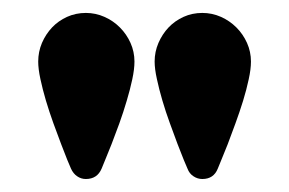

<svg xmlns="http://www.w3.org/2000/svg" viewBox="-20 -730 447 297"><path d="M368.2 -634.8Q368.2 -623 364.7 -607.2Q361.3 -591.3 356 -574Q350.6 -556.6 344.2 -539.1Q337.9 -521.5 332.3 -507.1Q326.7 -492.7 322.3 -482.4Q317.9 -472.2 316.9 -469.2Q310.5 -453.1 293 -453.1Q285.6 -453.1 279.3 -457.3Q272.9 -461.4 270 -469.2Q268.6 -472.2 264.4 -482.4Q260.3 -492.7 254.6 -507.3Q249 -522 242.7 -539.6Q236.3 -557.1 231.2 -574.5Q226.1 -591.8 222.7 -607.7Q219.2 -623.5 219.2 -634.8Q219.2 -649.9 225.1 -663.6Q231 -677.2 240.7 -687.5Q250.5 -697.8 263.9 -703.9Q277.3 -710 293 -710Q308.1 -710 321.8 -703.9Q335.4 -697.8 345.7 -687.5Q356 -677.2 362.1 -663.6Q368.2 -649.9 368.2 -634.8ZM188 -634.8Q188 -623 184.6 -607.2Q181.2 -591.3 176 -574Q170.9 -556.6 164.6 -539.1Q158.2 -521.5 152.6 -507.1Q147 -492.7 142.6 -482.4Q138.2 -472.2 137.2 -469.2Q130.4 -453.1 112.8 -453.1Q105.5 -453.1 99.4 -457.3Q93.3 -461.4 89.8 -469.2Q88.4 -472.2 84.2 -482.4Q80.1 -492.7 74.5 -507.3Q68.8 -522 62.5 -539.6Q56.2 -557.1 51 -574.5Q45.9 -591.8 42.5 -607.7Q39.1 -623.5 39.1 -634.8Q39.1 -649.9 44.9 -663.6Q50.8 -677.2 60.5 -687.5Q70.3 -697.8 83.7 -703.9Q97.2 -710 112.8 -710Q127.9 -710 141.6 -703.9Q155.3 -697.8 165.5 -687.5Q175.8 -677.2 181.9 -663.6Q188 -649.9 188 -634.8Z"/></svg>

Font: Ribeye
Style: Regular
Weight: 400
Designer: Astigmatic (AOETI)
Foundry: Astigmatic (AOETI)
Version: Version 1.000